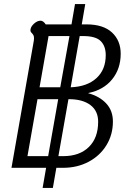

<svg xmlns="http://www.w3.org/2000/svg" viewBox="-20 -819 625 937"><path d="M531 -226Q531 -162 499.5 -110.5Q468 -59 412.5 -29.5Q357 0 287 0H255L238 98H188L205 0H36L145 -620Q146 -625 146 -632Q146 -642 143 -647.5Q140 -653 133.5 -659.5Q127 -666 129 -676Q131 -690 146.5 -704Q162 -718 178 -718Q185 -718 191.5 -713Q198 -708 203 -700H329L346 -799H396L379 -700H402Q484 -700 526.5 -660.5Q569 -621 569 -557Q569 -483 527 -431.5Q485 -380 411 -365V-364Q466 -349 498.5 -314Q531 -279 531 -226ZM173 -393H274L319 -643H217ZM369 -643 325 -393Q405 -396 450.5 -437.5Q496 -479 496 -550Q496 -594 471.5 -618.5Q447 -643 386 -643ZM215 -57 264 -335H163L114 -57ZM459 -225Q459 -278 421 -306.5Q383 -335 316 -335H314L265 -57H289Q368 -57 413.5 -101.5Q459 -146 459 -225Z"/></svg>

Font: Niramit Light
Style: Italic
Weight: 300
Italic angle: -10°
Designer: Katatrad Aksorn Co.,Ltd.
Foundry: Cadson Demak Co.,Ltd.
Version: Version 1.000; ttfautohint (v1.6)